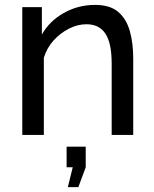

<svg xmlns="http://www.w3.org/2000/svg" viewBox="-20 -551 630 784"><path d="M524 0H436V-292Q436 -375 410.5 -413.5Q385 -452 333 -452Q297 -452 261.5 -434Q226 -416 198.5 -385.5Q171 -355 159 -315V0H71V-522H151V-410Q182 -465 240.5 -498Q299 -531 368 -531Q429 -531 462.5 -502.5Q496 -474 510 -424.5Q524 -375 524 -312ZM257 213 277 132H252V48H330V132L300 213Z"/></svg>

Font: Raleway Medium
Style: Regular
Weight: 500
Designer: Matt McInerney, Pablo Impallari, Rodrigo Fuenzalida
Foundry: Matt McInerney, Pablo Impallari, Rodrigo Fuenzalida
Version: Version 4.026